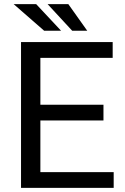

<svg xmlns="http://www.w3.org/2000/svg" viewBox="-20 -916 608 936"><path d="M82.5 0V-710.9H529.3V-633.8H176.8V-405.3H484.4V-328.6H176.8V-76.7H534.2V0ZM156.2 -896 277.8 -766.1H195.3L46.4 -896ZM313 -896 405.3 -766.1H332L211.9 -896Z"/></svg>

Font: Roboto21382017
Style: Regular
Weight: 400
Designer: Christian Robertson
Foundry: Google
Version: Version 2.138; 2017